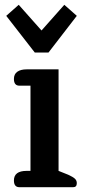

<svg xmlns="http://www.w3.org/2000/svg" viewBox="-20 -780 353 800"><path d="M182 -561H125L6 -714L58 -760L153 -653L248 -760L300 -714ZM61 0Q38 0 38 -28Q38 -68 91 -68H107V-423H61Q38 -423 38 -451Q38 -471 52 -481Q66 -491 91 -491H224V-68L264 -52Q284 -43 292 -35.5Q300 -28 300 -17Q300 0 285 0Z"/></svg>

Font: Maitree Semibold
Style: Regular
Weight: 600
Designer: CadsonDemak Team
Foundry: CadsonDemak
Version: Version 1.010